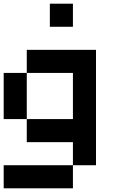

<svg xmlns="http://www.w3.org/2000/svg" viewBox="-20 -895 665 1040"><path d="M0 125V0H375V125ZM0 -250V-500H125V-250ZM125 -250H375V-500H125V-625H500V0H375V-125H125ZM250 -750V-875H375V-750Z"/></svg>

Font: Galmuri7 Regular
Style: Regular
Weight: 400
Designer: Lee Minseo (quiple)
Version: Version 2.399;hotconv 1.1.1;makeotfexe 2.6.0 DEVELOPMENT